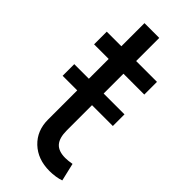

<svg xmlns="http://www.w3.org/2000/svg" viewBox="-223 -716 763 763"><g transform="rotate(45 158.0 -334.5)"><path d="M7.8 -297.9V-363.3H290V-297.9ZM290 -545.9V-474.6H7.8V-545.9ZM89.8 -675.8H172.9V-156.2Q172.9 -113.8 190.4 -94Q208 -74.2 246.1 -74.2Q254.4 -74.2 263.4 -75.2Q272.5 -76.2 283.2 -78.1L300.8 -2.9Q289.1 1.5 272.2 4.2Q255.4 6.8 238.3 6.8Q172.4 6.8 131.1 -32.2Q89.8 -71.3 89.8 -133.8Z"/></g></svg>

Font: Inter Tight
Style: Regular
Weight: 400
Designer: Rasmus Andersson
Foundry: rsms
Version: Version 3.002